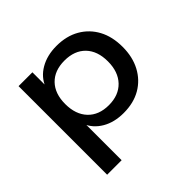

<svg xmlns="http://www.w3.org/2000/svg" viewBox="-167 -676 1030 1030"><g transform="rotate(-45 348.0 -160.5)"><path d="M92 180V-492H197V-386H191Q212 -440 264.5 -470.5Q317 -501 388 -501Q464 -501 519.5 -469Q575 -437 605.5 -380.5Q636 -324 636 -246Q636 -170 605.5 -112.5Q575 -55 520 -23Q465 9 389 9Q318 9 267 -21Q216 -51 195 -102H202V180ZM363 -77Q438 -77 481.5 -122.5Q525 -168 525 -247Q525 -326 482 -370.5Q439 -415 363 -415Q287 -415 244 -370.5Q201 -326 201 -247Q201 -168 244 -122.5Q287 -77 363 -77Z"/></g></svg>

Font: Nunito Sans 10pt SemiExpanded SemiBold
Style: Regular
Weight: 600
Width: 6
Designer: Vernon Adams
Foundry: Vernon Adams
Version: Version 3.101;gftools[0.9.27]